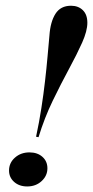

<svg xmlns="http://www.w3.org/2000/svg" viewBox="-20 -651 330 682"><path d="M116.9 -163.7 108.1 -165.3Q119.4 -217.7 127 -267.3Q134.7 -316.9 139.9 -362.5Q145.2 -408.1 148.8 -449.2Q152.4 -490.3 155.6 -525Q158.9 -573.4 177 -602Q195.2 -630.6 232.3 -630.6Q258.1 -630.6 274.2 -614.9Q290.3 -599.2 290.3 -570.2Q290.3 -541.1 271.8 -499.6Q253.2 -458.1 225 -406Q196.8 -354 167.3 -293.1Q137.9 -232.3 116.9 -163.7ZM76.6 11.3Q48.4 11.3 30.2 -4.8Q12.1 -21 12.1 -45.2Q12.1 -72.6 33.1 -91.1Q54 -109.7 84.7 -109.7Q112.9 -109.7 130.6 -94Q148.4 -78.2 148.4 -53.2Q148.4 -26.6 127.8 -7.7Q107.3 11.3 76.6 11.3Z"/></svg>

Font: Playfair 144pt
Style: Bold Italic
Weight: 700
Italic angle: -15.6°
Designer: Claus Eggers Sørensen
Foundry: Claus Eggers Sørensen
Version: Version 2.203